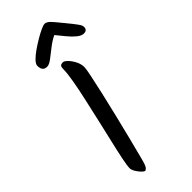

<svg xmlns="http://www.w3.org/2000/svg" viewBox="-288 -950 994 994"><g transform="rotate(-45 209.5 -452.5)"><path d="M116 1Q110 1 98.5 -10.5Q87 -22 77.5 -38Q68 -54 68 -67Q68 -82 76.5 -124.5Q85 -167 99 -226.5Q113 -286 128 -352Q143 -418 157 -480.5Q171 -543 179.5 -593Q188 -643 188 -668Q188 -685 192.5 -691.5Q197 -698 212 -698Q221 -698 235.5 -683.5Q250 -669 261.5 -646.5Q273 -624 273 -601Q273 -589 264 -545.5Q255 -502 241 -440Q227 -378 210 -308.5Q193 -239 176.5 -173Q160 -107 147 -58Q137 -18 129 -8.5Q121 1 116 1ZM394 -726Q377 -726 357 -742.5Q337 -759 317.5 -783Q298 -807 280 -829Q251 -815 224 -793.5Q197 -772 175 -755.5Q153 -739 138 -739Q105 -739 105 -778Q105 -791 121 -807.5Q137 -824 161.5 -841Q186 -858 211.5 -873Q237 -888 257 -897Q277 -906 284 -906Q300 -906 315.5 -889.5Q331 -873 351 -848Q379 -814 393.5 -795.5Q408 -777 413.5 -767.5Q419 -758 419 -750Q419 -726 394 -726Z"/></g></svg>

Font: Solitreo
Style: Regular
Weight: 400
Designer: Nathan Gross, Bryan Kirschen, Binghamton University
Foundry: Eli Heuer
Version: Version 1.100; ttfautohint (v1.8.4.7-5d5b)